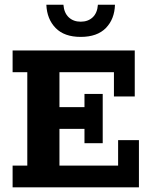

<svg xmlns="http://www.w3.org/2000/svg" viewBox="-20 -798 643 818"><path d="M33.7 0V-92.6H96.3V-490.4H33.7V-583H554.1V-387.1H465.4V-490.4H233.3V-341.7H339.9V-397.8H417.6V-188H339.9V-249.1H233.3V-92.6H483.2V-200.9H571.9V0ZM323.7 -640.8Q254 -640.8 217 -678.7Q180 -716.6 177.5 -777.7H250.2Q253 -742.8 272.9 -724.2Q292.9 -705.6 323.7 -705.6Q355.1 -705.6 374.9 -724.2Q394.6 -742.8 397.1 -777.7H469.8Q468 -716.6 431.1 -678.7Q394.1 -640.8 323.7 -640.8Z"/></svg>

Font: Rokkitt SemiBold
Style: Regular
Weight: 600
Designer: Vernon Adams
Foundry: Vernon Adams
Version: Version 3.103